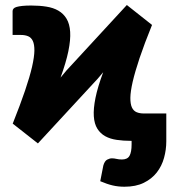

<svg xmlns="http://www.w3.org/2000/svg" viewBox="-20 -548 676 747"><path d="M492 0H489.5Q460 0 434.2 -3.8Q408.5 -7.5 389.5 -18Q370.5 -28.5 358.8 -47.2Q347 -66 345 -95.5Q343 -125 351.5 -167.2Q360 -209.5 381.5 -267Q370 -253 359.5 -241Q349 -229 340 -220L127.5 10L29.5 -67Q59 -141 77.5 -195.5Q96 -250 104.8 -288.5Q113.5 -327 113.8 -351Q114 -375 107.8 -388.5Q101.5 -402 89.5 -407Q77.5 -412 61.5 -412H29V-505Q29 -510 32.5 -514.2Q36 -518.5 44.5 -521Q53 -523.5 67 -525Q81 -526.5 101.5 -526.5Q133.5 -526.5 160.5 -522.2Q187.5 -518 207.2 -506.5Q227 -495 239 -475Q251 -455 253 -424Q255 -393 246 -349Q237 -305 215.5 -246Q228 -261.5 239.5 -274.8Q251 -288 261 -298L473.5 -528.5L571.5 -451Q541.5 -377 523.2 -322.5Q505 -268 496.2 -229.8Q487.5 -191.5 487.2 -167.5Q487 -143.5 493.2 -130Q499.5 -116.5 511.5 -111.5Q523.5 -106.5 539.5 -106.5H627V2Q627 34.5 618.2 66.2Q609.5 98 590 123Q570.5 148 539.5 163.2Q508.5 178.5 464 178.5Q440 178.5 418.5 173.5Q397 168.5 370 157L382 96Q387 78.5 396.8 73.2Q406.5 68 415.5 68Q424 68 433.2 70.2Q442.5 72.5 454.5 72.5Q476 72.5 484 58Q492 43.5 492 14Z"/></svg>

Font: Lato Black
Style: Regular
Weight: 900
Designer: Lukasz Dziedzic
Foundry: tyPoland Lukasz Dziedzic
Version: Version 2.007; 2014-02-27